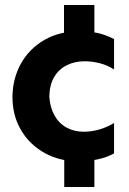

<svg xmlns="http://www.w3.org/2000/svg" viewBox="-20 -640 518 771"><path d="M178 -252Q181 -208 199 -176Q217 -144 247.5 -127.5Q278 -111 317 -111Q347 -111 378.5 -120Q410 -129 438 -146V-24Q409 -8 372 0Q335 8 296 8Q221 8 160.5 -25Q100 -58 65 -116.5Q30 -175 30 -252Q31 -325 64 -384.5Q97 -444 158 -479.5Q219 -515 305 -515Q335 -515 369.5 -508Q404 -501 438 -483V-361Q412 -378 381 -386Q350 -394 320 -394Q281 -394 249 -378.5Q217 -363 198 -331.5Q179 -300 178 -252ZM359 -421H237V-620H359ZM238 -99H359V111H238Z"/></svg>

Font: Hind Variable Light
Style: Regular
Weight: 300
Designer: Manushi Parikh, Satya Rajpurohit
Foundry: Indian Type Foundry
Version: Version 3.000